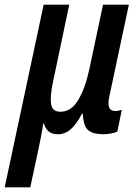

<svg xmlns="http://www.w3.org/2000/svg" viewBox="-66 -562 595 818"><path d="M-46 236 120 -542H229L160 -214Q147 -153 151.5 -119.5Q156 -86 192 -86Q237 -86 267 -135.5Q297 -185 315 -269L373 -542H483L400 -152Q386 -89 424 -89Q439 -89 453 -94L434 -2Q427 3 408 6.5Q389 10 376 10Q329 10 309 -8Q289 -26 287 -77H283Q260 -33 235.5 -11.5Q211 10 181 10Q156 10 142 -1.5Q128 -13 121 -35H118Q115 -13 109.5 16Q104 45 98 73L63 236Z"/></svg>

Font: Noto Sans Condensed SemiBold
Style: Italic
Weight: 600
Width: 3
Italic angle: -12°
Designer: Monotype Design Team
Foundry: Monotype Imaging Inc.
Version: Version 2.013; ttfautohint (v1.8.4.7-5d5b)